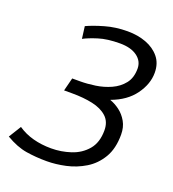

<svg xmlns="http://www.w3.org/2000/svg" viewBox="-137 -806 828 919"><g transform="rotate(20 277.0 -346.5)"><path d="M204 12Q149 12 99.5 4Q50 -4 -6 -37L33 -100Q68 -76 111 -64.5Q154 -53 203 -53Q254 -53 302.5 -69Q351 -85 382.5 -122Q414 -159 414 -221Q414 -265 386.5 -290Q359 -315 313 -325Q267 -335 209 -335H167L184 -402H225Q260 -402 301 -408Q342 -414 378.5 -430.5Q415 -447 438.5 -476.5Q462 -506 462 -553Q462 -591 430 -614.5Q398 -638 342 -638Q278 -638 233.5 -624Q189 -610 163 -596L155 -658Q189 -674 242.5 -689.5Q296 -705 357 -705Q409 -705 451.5 -689Q494 -673 520 -641.5Q546 -610 546 -562Q546 -505 506.5 -450.5Q467 -396 390 -368Q416 -359 440 -341Q464 -323 480 -295Q496 -267 496 -229Q496 -158 468 -111Q440 -64 395.5 -37Q351 -10 300.5 1Q250 12 204 12Z"/></g></svg>

Font: Ubuntu Sans Mono
Style: Italic
Weight: 400
Italic angle: -13.5°
Monospace: yes
Designer: Dalton Maag Ltd
Foundry: Dalton Maag Ltd
Version: Version 1.006